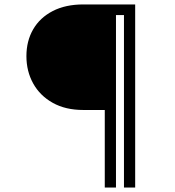

<svg xmlns="http://www.w3.org/2000/svg" viewBox="-20 -845 790 865"><path d="M452 0H502.5V-777H538.5V0H589V-825H355.5Q275 -825 217.5 -795.2Q160 -765.5 129.5 -713Q99 -660.5 99 -592Q99 -524 129.5 -469Q160 -414 217.5 -381.8Q275 -349.5 355.5 -349.5H452Z"/></svg>

Font: Spartan
Style: Regular
Weight: 400
Designer: Matt Bailey, Mirko Velimirovic
Foundry: Matt Bailey
Version: Version 1.003; ttfautohint (v1.8.3)